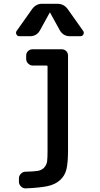

<svg xmlns="http://www.w3.org/2000/svg" viewBox="-20 -785 540 1035"><path d="M84 -589.8Q73.2 -589.8 68.4 -600.1Q63.5 -610.4 70.3 -619.1L153.3 -736.3Q174.8 -765.6 209 -764.6H289.1Q324.2 -764.6 344.7 -736.3L427.7 -619.1Q434.6 -610.4 429.7 -600.1Q424.8 -589.8 414.1 -589.8H356.4Q321.3 -589.8 302.7 -621.1L250 -716.8Q250 -717.8 249 -717.8Q248 -717.8 248 -716.8L195.3 -621.1Q177.7 -589.8 141.6 -589.8ZM118.2 140.6Q161.1 139.6 183.1 136.2Q205.1 132.8 218.3 118.2Q231.4 103.5 233.9 85.4Q236.3 67.4 236.3 27.3V-427.7Q236.3 -431.6 231.4 -431.6H157.2Q142.6 -431.6 131.8 -442.4Q121.1 -453.1 121.1 -467.8V-485.4Q121.1 -500 131.3 -509.8Q141.6 -519.5 157.2 -519.5H312.5Q327.1 -519.5 336.9 -509.8Q346.7 -500 346.7 -485.4V27.3Q346.7 90.8 338.4 126.5Q330.1 162.1 303.7 186Q277.3 210 234.4 218.8Q191.4 227.5 117.2 230.5Q103.5 230.5 92.8 219.7Q82 209 82 195.3V176.8Q82 162.1 92.8 151.4Q103.5 140.6 118.2 140.6Z"/></svg>

Font: Rounded-L Mgen+ 1m medium
Style: Regular
Weight: 500
Designer: [Source Han Sans]
Ryoko NISHIZUKA  (kana & ideographs); Paul D. Hunt (Latin, Greek & Cyrillic); Wenlong ZHANG  (bopomofo
Version: Version 1.059.20150602